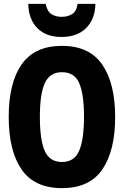

<svg xmlns="http://www.w3.org/2000/svg" viewBox="-20 -962 640 992"><path d="M300 10Q158 10 91.5 -86.5Q25 -183 25 -358Q25 -534 92 -629.5Q159 -725 300 -725Q442 -725 508.5 -628Q575 -531 575 -357Q575 -184 509 -87Q443 10 300 10ZM300 -125Q364 -125 389 -183Q414 -241 414 -360Q414 -475 389.5 -532Q365 -589 300 -589Q238 -589 212 -533.5Q186 -478 186 -358Q186 -238 211.5 -181.5Q237 -125 300 -125ZM298 -771Q218 -771 173 -816.5Q128 -862 126 -942H216Q224 -902 246.5 -888.5Q269 -875 298 -875Q330 -875 352.5 -889Q375 -903 381 -942H473Q471 -862 424.5 -816.5Q378 -771 298 -771Z"/></svg>

Font: Noto Sans Mono ExtraBold
Style: Regular
Weight: 800
Designer: Monotype Design Team
Foundry: Monotype Imaging Inc.
Version: Version 2.014